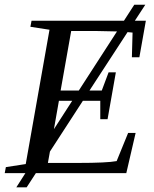

<svg xmlns="http://www.w3.org/2000/svg" viewBox="-32 -744 663 825"><path d="M594.7 -654.8 566.9 -498H534.7L537.6 -604L516.1 -606L352.5 -355H405.3L434.6 -433.1H465.8L430.2 -231.9H398.9V-311H324.2L182.6 -92.8L173.8 -43.9H302.7Q427.7 -43.9 469.2 -51.8L518.6 -172.9H550.8L510.7 0H122.1L82.5 61H38.1L77.1 0H-11.7L-6.8 -25.9L78.6 -39.1L180.7 -616.2L98.6 -628.9L103.5 -654.8H500.5L544.9 -723.6H592.3L547.4 -654.8ZM228.5 -355H306.6L470.7 -608.9L380.9 -610.8H273.9ZM199.7 -189 278.3 -311H221.2Z"/></svg>

Font: Tinos
Style: Italic
Weight: 400
Italic angle: -16.333°
Designer: Steve Matteson
Foundry: Monotype Imaging Inc.
Version: Version 1.32